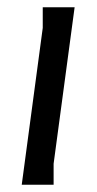

<svg xmlns="http://www.w3.org/2000/svg" viewBox="-20 -510 267 530"><path d="M128 0H40L98 -433V-490H186L128 -58Z"/></svg>

Font: Rosario
Style: Italic
Weight: 400
Italic angle: -8.05°
Designer: Hector Gatti
Foundry: Omnibus Type
Version: Version 1.201